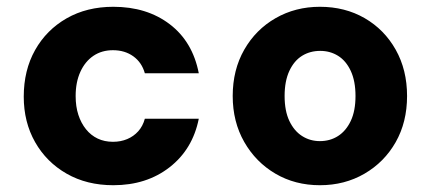

<svg xmlns="http://www.w3.org/2000/svg" viewBox="-20 -534 1271 566"><path d="M314 12Q236 12 176.5 -22Q117 -56 83.5 -115Q50 -174 50 -249Q50 -327 83.5 -386.5Q117 -446 176.5 -480Q236 -514 314 -514Q413 -514 480.5 -462.5Q548 -411 566 -318H407Q398 -350 373 -368Q348 -386 313 -386Q280 -386 255.5 -369.5Q231 -353 217 -322.5Q203 -292 203 -251Q203 -220 211 -195.5Q219 -171 233.5 -153Q248 -135 268 -125.5Q288 -116 313 -116Q336 -116 355 -124Q374 -132 387.5 -147Q401 -162 407 -184H566Q548 -94 480 -41Q412 12 314 12Z M923 12Q850 12 792 -22Q734 -56 700 -115.5Q666 -175 666 -251Q666 -328 700 -387.5Q734 -447 792.5 -480.5Q851 -514 923 -514Q997 -514 1055 -480.5Q1113 -447 1146.5 -387.5Q1180 -328 1180 -251Q1180 -174 1146.5 -115Q1113 -56 1054.5 -22Q996 12 923 12ZM923 -118Q953 -118 976.5 -133Q1000 -148 1014 -177.5Q1028 -207 1028 -251Q1028 -295 1014 -325Q1000 -355 976.5 -369.5Q953 -384 924 -384Q894 -384 870.5 -369.5Q847 -355 833 -325Q819 -295 819 -251Q819 -207 833 -177.5Q847 -148 870.5 -133Q894 -118 923 -118Z"/></svg>

Font: DM Sans 16pt Black
Style: Regular
Weight: 900
Version: Version 4.004;gftools[0.9.30]